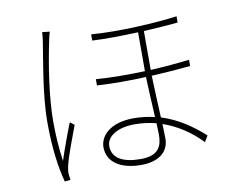

<svg xmlns="http://www.w3.org/2000/svg" viewBox="-82 -850 1164 973"><g transform="rotate(-10 500.0 -363.5)"><path d="M193 -746C193 -735 192 -721 189 -702C176 -615 140 -434 140 -292C140 -158 155 -54 175 19L205 16C204 9 202 -3 201 -12C200 -25 202 -41 205 -54C214 -97 253 -199 274 -255L252 -272C233 -225 202 -141 184 -85C174 -162 170 -216 170 -293C170 -416 196 -580 221 -698C224 -716 228 -729 232 -742ZM686 -133C686 -74 668 -26 574 -26C484 -26 428 -55 428 -118C428 -170 488 -205 574 -205C611 -205 648 -200 684 -191C685 -166 686 -145 686 -133ZM902 -479C845 -472 776 -466 702 -462V-662C769 -666 832 -670 878 -675V-707C768 -692 573 -681 436 -692V-660C506 -656 591 -658 672 -661V-461C590 -458 503 -458 420 -464V-432C502 -427 589 -427 672 -431C674 -367 679 -287 682 -223C649 -231 613 -236 574 -236C446 -236 398 -170 398 -118C398 -39 468 4 572 4C656 4 715 -34 715 -107C715 -125 714 -151 713 -182C785 -157 852 -114 909 -54L928 -85C868 -139 798 -189 711 -216C708 -283 704 -365 702 -432C777 -436 846 -441 902 -447Z"/></g></svg>

Font: Noto Sans CJK JP Thin
Style: Regular
Weight: 250
Designer: Ryoko NISHIZUKA (kana & ideographs); Paul D. Hunt (Latin, Greek & Cyrillic); Wenlong ZHANG (bopomofo); Sandoll Communica
Foundry: Adobe Systems Incorporated
Version: Version 1.004;PS 1.004;hotconv 1.0.82;makeotf.lib2.5.63406